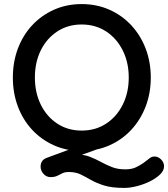

<svg xmlns="http://www.w3.org/2000/svg" viewBox="-20 -730 824 941"><path d="M737 37Q755 37 769.5 51.5Q784 66 784 85Q784 106 764.5 125Q745 144 714.5 159Q684 174 650.5 182.5Q617 191 589 191Q528 191 490 179Q452 167 426 152Q400 137 375.5 125Q351 113 317 113Q298 113 286 119Q274 125 261 131.5Q248 138 228 138Q207 138 193 122Q179 106 179 87Q179 55 208 44L403 -28L494 -12L311 54L354 27Q391 27 419.5 38Q448 49 474.5 63.5Q501 78 529 89Q557 100 594 100Q625 100 646 90Q667 80 681 70Q698 58 710.5 47.5Q723 37 737 37ZM719 -350Q719 -274 694 -208.5Q669 -143 623.5 -94Q578 -45 516 -17.5Q454 10 380 10Q307 10 245 -17.5Q183 -45 137.5 -94Q92 -143 67.5 -208.5Q43 -274 43 -350Q43 -426 67.5 -491.5Q92 -557 137.5 -606Q183 -655 245 -682.5Q307 -710 380 -710Q454 -710 516 -682.5Q578 -655 623.5 -606Q669 -557 694 -491.5Q719 -426 719 -350ZM611 -350Q611 -424 581.5 -483Q552 -542 500 -576Q448 -610 380 -610Q313 -610 261 -576Q209 -542 180 -483.5Q151 -425 151 -350Q151 -276 180 -217Q209 -158 261 -124Q313 -90 380 -90Q448 -90 500 -124Q552 -158 581.5 -217Q611 -276 611 -350Z"/></svg>

Font: Quicksand SemiBold
Style: Regular
Weight: 600
Designer: Andrew Paglinawan
Foundry: Andrew Paglinawan
Version: Version 3.004